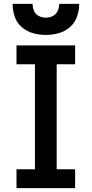

<svg xmlns="http://www.w3.org/2000/svg" viewBox="-20 -969 472 989"><path d="M65 0H367V-97H272V-638H367V-735H65V-638H160V-97H65ZM216 -789Q249 -789 282 -798Q315 -807 340.5 -829.5Q366 -852 377 -884Q388 -916 388 -949H285Q285 -930 277 -912.5Q269 -895 252 -886.5Q235 -878 216 -878Q197 -878 180 -886.5Q163 -895 155.5 -912.5Q148 -930 148 -949H45Q45 -916 55.5 -884Q66 -852 92 -829.5Q118 -807 150.5 -798Q183 -789 216 -789Z"/></svg>

Font: Iosevka Sparkle Semibold
Style: Regular
Weight: 600
Designer: Belleve Invis
Foundry: Belleve Invis
Version: Version 4.5.0; ttfautohint (v1.8.3)